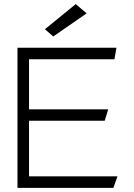

<svg xmlns="http://www.w3.org/2000/svg" viewBox="-20 -913 651 933"><path d="M198.2 -771 238.8 -735.8 400.9 -848.1 348.1 -893.1ZM121.1 -56.2V-326.2H488.8L505.9 -381.8H121.1V-625H536.1L545.9 -681.2H64.9V0H530.8L550.8 -56.2Z"/></svg>

Font: Comic Neue Angular
Style: Regular
Weight: 400
Designer: Craig Rozynski
Foundry: Craig Rozynski
Version: Version 2.003